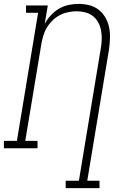

<svg xmlns="http://www.w3.org/2000/svg" viewBox="-35 -763 655 988"><path d="M303 205V167H371L484 -516Q488 -539 488.5 -562Q489 -585 485 -606.5Q481 -628 470.5 -647.5Q460 -667 443.5 -680Q427 -693 405 -699Q383 -705 360 -705Q338 -705 316 -700.5Q294 -696 273.5 -685.5Q253 -675 236 -658.5Q219 -642 207 -622.5Q195 -603 188.5 -581.5Q182 -560 178 -538L95 -38H158V0H-15V-38H52L161 -697H99V-735H211L195 -640Q208 -664 227 -684.5Q246 -705 269 -718.5Q292 -732 318 -737.5Q344 -743 369 -743Q398 -743 425 -736Q452 -729 473 -712.5Q494 -696 507.5 -672.5Q521 -649 526.5 -622Q532 -595 531 -566.5Q530 -538 526 -509L414 167H477V205Z"/></svg>

Font: Iosevka Curly Slab XLtExObl
Style: Regular
Weight: 200
Width: 7
Italic angle: -9°
Monospace: yes
Designer: Belleve Invis
Foundry: Belleve Invis
Version: Version 11.0.0; ttfautohint (v1.8.3)